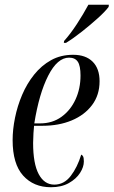

<svg xmlns="http://www.w3.org/2000/svg" viewBox="-20 -776 477 806"><path d="M194 10Q121 10 77 -39Q33 -88 33 -188Q33 -232 43 -281.5Q53 -331 73 -378Q93 -425 123.5 -463Q154 -501 194.5 -523.5Q235 -546 287 -546Q340 -546 369 -517Q398 -488 398 -435Q398 -377 366.5 -335Q335 -293 281 -270.5Q227 -248 159 -248H123Q122 -241 120.5 -217Q119 -193 119 -176Q119 -89 142.5 -45Q166 -1 208 -1Q249 -1 277 -37.5Q305 -74 321 -127Q326 -125 329 -119Q332 -113 332 -98Q332 -75 316 -50Q300 -25 269 -7.5Q238 10 194 10ZM148 -258Q200 -258 238 -285.5Q276 -313 297 -358.5Q318 -404 318 -459Q318 -500 306.5 -517Q295 -534 270 -534Q221 -534 182.5 -458.5Q144 -383 124 -258ZM249 -604Q276 -634 303 -675.5Q330 -717 351 -756H437L436 -747Q422 -728 391 -700Q360 -672 324 -643.5Q288 -615 257 -596H248Z"/></svg>

Font: Noto Serif Display ExtraCondensed
Style: Italic
Weight: 400
Width: 2
Italic angle: -12°
Designer: Monotype Design Team
Foundry: Monotype Imaging Inc.
Version: Version 2.009